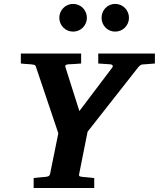

<svg xmlns="http://www.w3.org/2000/svg" viewBox="-20 -938 793 958"><path d="M689 -616.2Q683.6 -615.2 678.5 -611.1Q673.3 -606.9 670.9 -604L417 -280.8L375 -69.8Q372.6 -61 377.4 -58.6Q382.3 -56.2 393.1 -55.2Q401.9 -54.7 411.1 -53.7Q419.4 -52.7 429.4 -51.8Q439.5 -50.8 450.2 -49.8V0H147.9V-49.8Q157.7 -50.8 168 -51.8Q178.2 -52.7 186.5 -53.7Q195.8 -54.7 205.1 -55.2Q214.8 -56.2 221.2 -58.6Q227.5 -61 230 -70.8L271 -272.9L159.2 -605Q156.7 -613.3 149.9 -614.7Q143.1 -616.2 133.8 -617.2Q126.5 -617.2 117.7 -618.2Q110.4 -618.7 101.3 -619.4Q92.3 -620.1 84 -621.1V-670.9H384.8V-621.1Q373.5 -620.1 362.5 -619.4Q351.6 -618.7 342.8 -618.2Q332.5 -617.2 323.2 -617.2Q314.9 -617.2 309.1 -614Q303.2 -610.8 307.1 -601.1L376 -383.8L541 -602.1Q543.9 -606 542 -611.1Q540 -616.2 528.8 -617.2L470.2 -621.1V-670.9H752.9V-621.1ZM413.6 -849.1Q413.6 -835 408.2 -822.5Q402.8 -810.1 393.6 -800.5Q384.3 -791 371.6 -785.6Q358.9 -780.3 344.7 -780.3Q330.6 -780.3 317.9 -785.6Q305.2 -791 295.9 -800.5Q286.6 -810.1 281.2 -822.5Q275.9 -835 275.9 -849.1Q275.9 -863.3 281.2 -876Q286.6 -888.7 295.9 -898.2Q305.2 -907.7 317.9 -913.1Q330.6 -918.5 344.7 -918.5Q358.9 -918.5 371.6 -913.1Q384.3 -907.7 393.6 -898.2Q402.8 -888.7 408.2 -876Q413.6 -863.3 413.6 -849.1ZM623.5 -849.1Q623.5 -835 618.2 -822.5Q612.8 -810.1 603.5 -800.5Q594.2 -791 581.5 -785.6Q568.8 -780.3 554.7 -780.3Q540.5 -780.3 528.1 -785.6Q515.6 -791 506.3 -800.5Q497.1 -810.1 491.9 -822.5Q486.8 -835 486.8 -849.1Q486.8 -863.3 491.9 -876Q497.1 -888.7 506.3 -898.2Q515.6 -907.7 528.1 -913.1Q540.5 -918.5 554.7 -918.5Q568.8 -918.5 581.5 -913.1Q594.2 -907.7 603.5 -898.2Q612.8 -888.7 618.2 -876Q623.5 -863.3 623.5 -849.1Z"/></svg>

Font: Charis SIL APac
Style: Bold Italic
Weight: 700
Italic angle: -11°
Foundry: SIL International
Version: Version 5.000